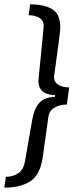

<svg xmlns="http://www.w3.org/2000/svg" viewBox="-43 -706 377 885"><path d="M235 -579Q235 -558 206 -352Q206 -327 226.5 -315Q247 -303 276 -303L265 -224Q233 -224 208.5 -210Q184 -196 180 -167L154 19Q142 101 96 130Q50 159 -23 159L-16 109Q16 109 40.5 93Q65 77 72 38L106 -156Q115 -207 139.5 -233Q164 -259 210 -259L211 -268Q173 -268 153.5 -285Q134 -302 134 -333L135 -345L158 -579Q161 -610 139.5 -623Q118 -636 89 -636L96 -686Q161 -686 198 -663.5Q235 -641 235 -579Z"/></svg>

Font: Chivo
Style: Italic
Weight: 400
Italic angle: -8.05°
Designer: Hector Gatti
Foundry: Omnibus-Type
Version: Version 1.007